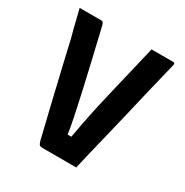

<svg xmlns="http://www.w3.org/2000/svg" viewBox="-162 -830 925 962"><g transform="rotate(30 300.0 -349.5)"><path d="M148 -700Q155 -700 158 -698Q161 -696 164 -689.5Q167 -683 170 -668Q188 -592 206.5 -513Q225 -434 242 -359Q259 -284 273 -217Q287 -150 294 -95L262 -120H340L307 -95Q317 -151 328 -208Q339 -265 352 -323.5Q365 -382 380 -443.5Q395 -505 410 -569Q425 -633 441 -700Q472 -700 504 -700Q536 -700 567 -700Q569 -700 571.5 -699Q574 -698 575 -695Q576 -692 575 -687Q569 -661 556 -608.5Q543 -556 527 -489Q511 -422 494 -349Q477 -276 460 -208Q443 -140 430 -85Q417 -30 410 1Q353 1 304 1Q255 1 215 1Q202 1 197 -4Q192 -9 187 -26Q178 -65 167 -109.5Q156 -154 144 -204.5Q132 -255 119 -310.5Q106 -366 92 -424.5Q78 -483 64 -546Q57 -571 50.5 -596.5Q44 -622 38 -648Q32 -674 25 -700Q58 -700 89 -700Q120 -700 148 -700Z"/></g></svg>

Font: RecMonoLinear Nerd Font Mono
Style: Bold
Weight: 700
Monospace: yes
Version: Version 1.085; ttfautohint (v1.8.4.7-5d5b);Nerd Fonts 3.2.1